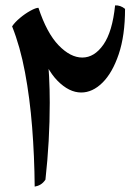

<svg xmlns="http://www.w3.org/2000/svg" viewBox="-20 -679 510 714"><path d="M122 -512 123 -650Q154 -556 198 -510.5Q242 -465 286 -465Q331 -465 364.5 -513Q398 -561 408 -659Q428 -660 445 -646Q445 -547 421.5 -477.5Q398 -408 361 -371.5Q324 -335 282 -335Q237 -335 194 -378.5Q151 -422 122 -512ZM109 15Q108 -98 99.5 -206Q91 -314 73 -410Q55 -506 25 -581Q35 -596 54 -612Q73 -628 93 -639Q113 -650 123 -650Q146 -578 155.5 -486.5Q165 -395 165 -297Q165 -155 149 -11Q141 1 131 7Q121 13 109 15Z"/></svg>

Font: Ruwudu Medium
Style: Regular
Weight: 500
Designer: Becca Hirsbrunner Spalinger
Foundry: SIL International
Version: Version 3.000